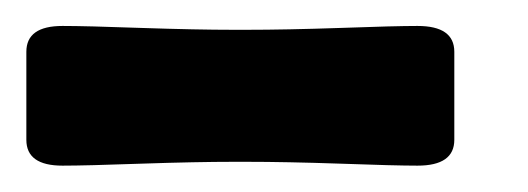

<svg xmlns="http://www.w3.org/2000/svg" viewBox="-57 -712 399 145"><path d="M119.1 -589.8Q91.8 -589.8 49.8 -588.4Q7.8 -586.9 -9.8 -586.9Q-37.1 -586.9 -37.1 -606.4V-672.9Q-37.1 -692.4 -9.8 -692.4Q7.8 -692.4 49.8 -690.9Q91.8 -689.5 119.1 -689.5H129.4Q158.7 -689.5 200 -690.9Q241.2 -692.4 258.3 -692.4Q286.1 -692.4 286.1 -672.9V-606.4Q286.1 -586.9 258.3 -586.9Q241.2 -586.9 200 -588.4Q158.7 -589.8 129.4 -589.8Z"/></svg>

Font: Cooper* ExtraBold
Style: Regular
Weight: 800
Designer: Owen Earl
Foundry: indestructible type*
Version: Version 0.001